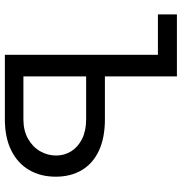

<svg xmlns="http://www.w3.org/2000/svg" viewBox="1 -748 747 789"><g transform="rotate(90 374.5 -353.5)"><path d="M293.9 -411.1H470.7Q545.9 -411.1 598.6 -386.7Q651.4 -362.3 678.7 -316.7Q706.1 -271 706.1 -209Q706.1 -147 678.7 -99.9Q651.4 -52.7 598.4 -26.4Q545.4 0 470.7 0H205.1V-628.9H39.1V-707H293.9ZM470.7 -76.2Q516.6 -76.2 550.3 -95.2Q584 -114.3 601.6 -145Q619.1 -175.8 619.1 -210.9Q619.1 -244.6 601.6 -272.7Q584 -300.8 550.5 -317.4Q517.1 -334 470.7 -334H293.9V-76.2Z"/></g></svg>

Font: Pretendard JP
Style: Regular
Weight: 400
Designer: Base glyphs from Inter by Rasmus Andersson; Hangeul glyphs from Noto Sans CJK(Source Han Sans) by Jang Soo-young and Kan
Foundry: Kil Hyung-jin
Version: Version 1.309